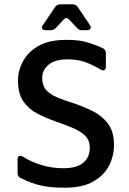

<svg xmlns="http://www.w3.org/2000/svg" viewBox="-20 -865 604 896"><path d="M283 11Q213 11 167.5 0Q122 -11 77 -34Q62 -40 62 -58V-121Q62 -133 69 -136.5Q76 -140 87 -134Q124 -110 172.5 -95Q221 -80 276 -80Q338 -80 368.5 -105.5Q399 -131 399 -176Q399 -211 376.5 -232.5Q354 -254 317 -269Q280 -284 238 -299Q195 -314 155 -334.5Q115 -355 89.5 -391Q64 -427 64 -490Q64 -535 87 -578.5Q110 -622 159.5 -650.5Q209 -679 291 -679Q346 -679 382 -669Q418 -659 458 -641Q474 -634 474 -616V-554Q474 -542 467 -538Q460 -534 449 -541Q417 -560 382.5 -573.5Q348 -587 301 -588Q239 -589 208 -564Q177 -539 177 -501Q177 -466 195 -445.5Q213 -425 244.5 -411.5Q276 -398 318 -385Q367 -369 411.5 -347Q456 -325 484 -288Q512 -251 512 -189Q512 -137 488.5 -91.5Q465 -46 414.5 -17.5Q364 11 283 11ZM193 -724Q181 -724 177 -731.5Q173 -739 181 -749L237 -832Q246 -845 262 -845H318Q334 -845 343 -832L399 -749Q406 -739 402 -731.5Q398 -724 386 -724H363Q347 -724 338 -736L304 -772Q290 -789 276 -773L242 -736Q232 -724 216 -724Z"/></svg>

Font: Pitagon Sans Medium
Style: Regular
Weight: 500
Designer: Travis Tran
Foundry: Pitagon
Version: Version 1.001; ttfautohint (v1.8.4.7-5d5b);gftools[0.9.26]